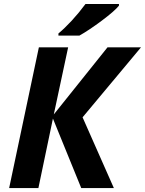

<svg xmlns="http://www.w3.org/2000/svg" viewBox="-20 -954 735 974"><path d="M177.2 -713.9H325.7L252.9 -373.5L525.4 -713.9H695.3L398.9 -358.9L557.6 0H392.1L248.5 -352.5L174.8 0H26.4ZM413.6 -933.6H583.5V-925.3Q561.5 -897.9 496.6 -849.4Q431.6 -800.8 382.8 -773.4H276.4V-784.2Q307.1 -809.6 343.8 -849.1Q380.4 -888.7 413.6 -933.6Z"/></svg>

Font: Viking Open Sans
Style: Bold Italic
Weight: 700
Italic angle: -12°
Foundry: Ascender Corporation
Version: Version 2.000